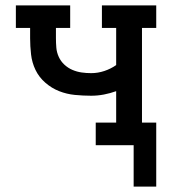

<svg xmlns="http://www.w3.org/2000/svg" viewBox="-20 -540 640 714"><path d="M477 154V0H336V-84H412V-201Q390 -193 366.5 -188.5Q343 -184 319 -184Q289 -184 258.5 -187Q228 -190 200 -201Q172 -212 148.5 -232.5Q125 -253 112 -280Q99 -307 95.5 -337.5Q92 -368 92 -398V-436H39V-520H241V-436H188V-398Q188 -380 189.5 -362.5Q191 -345 198.5 -328.5Q206 -312 219.5 -299.5Q233 -287 249.5 -280Q266 -273 283.5 -270.5Q301 -268 319 -268Q344 -268 368 -276Q392 -284 412 -298V-436H359V-520H561V-436H508V-84H561V154Z"/></svg>

Font: Iosevka HT Medium Extended
Style: Regular
Weight: 500
Width: 7
Monospace: yes
Designer: Belleve Invis
Foundry: Belleve Invis
Version: Version 32.3.0; ttfautohint (v1.8.4)